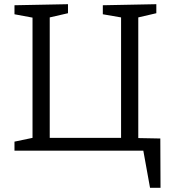

<svg xmlns="http://www.w3.org/2000/svg" viewBox="-20 -718 822 915"><path d="M695 177 663 0H49V-43L135 -61V-634L49 -650V-693L304 -698V-655L217 -635V-61H557V-635L470 -650V-693L725 -698V-655L639 -635V-60L744 -58L745 177Z"/></svg>

Font: Bitter
Style: Regular
Weight: 400
Designer: Sol Matas, and Bitter project Authors
Foundry: Sol Matas
Version: Version 2.001